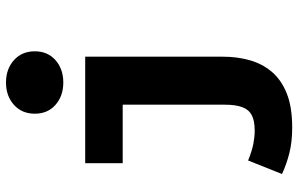

<svg xmlns="http://www.w3.org/2000/svg" viewBox="-197 -605 994 640"><g transform="rotate(-90 300.0 -285.0)"><path d="M195 192Q147 192 109.5 182.5Q72 173 40 158L85 45Q117 58 140.5 62.5Q164 67 184 67Q218 67 236.5 57Q255 47 263 25Q271 3 271 -32V-373H76V-498H431V-38Q431 8 419.5 49.5Q408 91 381.5 123Q355 155 309.5 173.5Q264 192 195 192ZM345 -571Q300 -571 270.5 -597Q241 -623 241 -666Q241 -709 270.5 -735.5Q300 -762 345 -762Q390 -762 419.5 -735.5Q449 -709 449 -666Q449 -623 419.5 -597Q390 -571 345 -571Z"/></g></svg>

Font: Source Code Pro ExtraBold
Style: Regular
Weight: 800
Monospace: yes
Designer: Paul D. Hunt, Teo Tuominen
Foundry: Adobe Systems Incorporated
Version: Version 1.018;hotconv 1.0.116;makeotfexe 2.5.65601